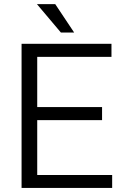

<svg xmlns="http://www.w3.org/2000/svg" viewBox="-20 -927 609 947"><path d="M163.6 -64V-334.5H483.4V-398.9H163.6V-646.5H529.8V-710.9H86.4V0H533.2V-64ZM162.1 -906.7 280.3 -766.6H345.7L252.4 -906.7Z"/></svg>

Font: Vazirmatn Light
Style: Regular
Weight: 300
Designer: Saber Rastikerdar
Foundry: Saber Rastikerdar
Version: Version 33.003